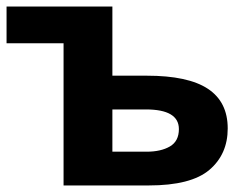

<svg xmlns="http://www.w3.org/2000/svg" viewBox="-20 -566 750 586"><path d="M323 -546V-335H428Q554 -335 614.5 -295Q675 -255 675 -174Q675 -95 619 -47.5Q563 0 434 0H174V-434H0V-546ZM425 -232H323V-103H427Q471 -103 498.5 -119Q526 -135 526 -172Q526 -232 425 -232Z"/></svg>

Font: Noto IKEA Arabic
Style: Bold
Weight: 700
Designer: Monotype Design Team
Foundry: Monotype Imaging Inc.
Version: Version 1.200